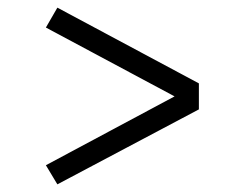

<svg xmlns="http://www.w3.org/2000/svg" viewBox="-20 -601 640 502"><path d="M130 -581 500 -383V-315L100 -529ZM100 -169 500 -383V-315L130 -119Z"/></svg>

Font: Epunda Slab Light
Style: Regular
Weight: 300
Designer: Simon Atzbach
Foundry: typofactur
Version: Version 1.102